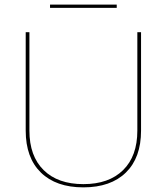

<svg xmlns="http://www.w3.org/2000/svg" viewBox="-20 -799 720 829"><path d="M589 -235Q589 -118 523.5 -54Q458 10 340 10Q222 10 156.5 -54Q91 -118 91 -235V-660H107V-235Q107 -125 168.5 -64.5Q230 -4 340 -4Q450 -4 511.5 -64.5Q573 -125 573 -235V-660H589ZM484 -765H196V-779H484Z"/></svg>

Font: Work Sans Hairline
Style: Regular
Weight: 400
Designer: Wei Huang
Foundry: Wei Huang
Version: Version 1.032